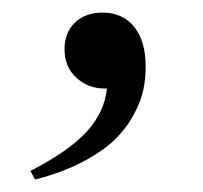

<svg xmlns="http://www.w3.org/2000/svg" viewBox="-20 -125 323 305"><path d="M35.6 160.2 28.3 146.5Q89.4 115.2 117.7 84.2Q146 53.2 149.9 15.6H146Q120.1 15.6 101.3 -1.5Q82.5 -18.6 82.5 -46.9Q82.5 -73.2 99.1 -89.1Q115.7 -105 143.1 -105Q174.8 -105 193.1 -82.5Q211.4 -60.1 211.4 -18.6Q211.4 0.5 207.5 18.6Q203.6 36.6 191.9 58.1Q180.2 79.6 161.4 97.7Q142.6 115.7 110.4 132.6Q78.1 149.4 35.6 160.2Z"/></svg>

Font: Elstob 10pt
Style: Regular
Weight: 400
Designer: Peter S. Baker
Version: Version 1.015